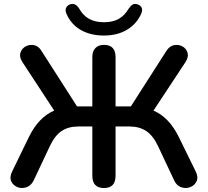

<svg xmlns="http://www.w3.org/2000/svg" viewBox="-20 -939 1047 967"><path d="M503 -760Q436 -760 387 -788Q338 -816 315 -869Q307 -887 313 -899.5Q319 -912 333 -917Q348 -922 359 -916Q370 -910 380 -894Q417 -827 503 -827Q548 -827 578 -844Q608 -861 627 -894Q638 -910 648 -916Q658 -922 673 -917Q688 -912 693.5 -900Q699 -888 691 -869Q667 -817 618.5 -788.5Q570 -760 503 -760ZM504 8Q445 8 445 -54V-302H376Q324 -302 290 -279Q256 -256 231 -203L150 -31Q137 -4 113.5 4Q90 12 68 3.5Q46 -5 36.5 -26Q27 -47 42 -77L126 -250Q175 -349 253 -382L93 -626Q76 -652 83 -673.5Q90 -695 109.5 -705.5Q129 -716 152 -711.5Q175 -707 190 -681L368 -403H445V-651Q445 -681 460.5 -697Q476 -713 504 -713Q562 -713 562 -651V-403H639L817 -681Q833 -707 856 -711.5Q879 -716 898.5 -705.5Q918 -695 924.5 -673.5Q931 -652 914 -626L753 -382Q831 -349 880 -250L965 -77Q980 -47 970 -26Q960 -5 938 3.5Q916 12 892.5 4Q869 -4 857 -31L776 -203Q751 -256 716.5 -279Q682 -302 632 -302H562V-54Q562 8 504 8Z"/></svg>

Font: Chiron GoRound TC M
Style: Regular
Weight: 500
Designer: Ryoko NISHIZUKA 西塚涼子 (kana, bopomofo & ideographs); Paul D. Hunt (Latin, Greek & Cyrillic); Sandoll Communications 산돌커뮤니
Foundry: Adobe
Version: Version 1.000;hotconv 1.1.1;makeotfexe 2.6.0